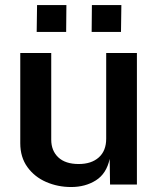

<svg xmlns="http://www.w3.org/2000/svg" viewBox="-20 -742 640 772"><path d="M61.5 -166V-529H186V-180.5Q186 -136 214.5 -109.2Q243 -82.5 296.5 -82.5Q347.5 -82.5 377.2 -109Q407 -135.5 407 -184.5V-529H530.5V0H422.5L421 -103Q408 -43.5 365.5 -16.8Q323 10 266 10Q212.5 10 165.8 -10.2Q119 -30.5 90.2 -70.2Q61.5 -110 61.5 -166ZM349.5 -721.5H468L466.5 -613.5H348.5ZM129 -721.5H247L246 -613.5H127.5Z"/></svg>

Font: 1883 Sans SemiBold
Style: Regular
Weight: 600
Designer: 1883 Sans project is a fork of Public Sans.
Version: Version 1.009